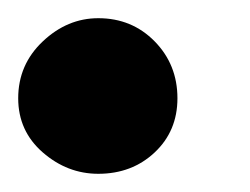

<svg xmlns="http://www.w3.org/2000/svg" viewBox="-27 -183 275 211"><path d="M81 8Q47 8 20 -15.5Q-7 -39 -7 -75Q-7 -112 20 -137.5Q47 -163 81 -163Q118 -163 143 -137.5Q168 -112 168 -75Q168 -39 143 -15.5Q118 8 81 8Z"/></svg>

Font: Manuale ExtraBold
Style: Italic
Weight: 800
Italic angle: -11°
Designer: Eduardo Tunni / Pablo Cosgaya
Foundry: Eduardo Tunni / Pablo Cosgaya
Version: Version 1.002